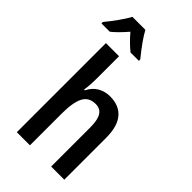

<svg xmlns="http://www.w3.org/2000/svg" viewBox="-330 -1071 1158 1158"><g transform="rotate(45 249.0 -492.5)"><path d="M178 -567Q178 -515 171 -469H178Q197 -509 232 -530Q267 -551 311 -551Q389 -551 430 -502.5Q471 -454 471 -357V0H359V-334Q359 -397 340.5 -427Q322 -457 282 -457Q225 -457 201.5 -411.5Q178 -366 178 -270V0H66V-760H178ZM282 -837V-825H211Q166 -861 122 -913Q71 -854 34 -825H-37V-837Q-8 -872 22 -914Q52 -956 67 -985H178Q205 -932 282 -837Z"/></g></svg>

Font: Noto Sans Display Medium Narrow
Style: Regular
Weight: 500
Width: 4
Designer: Monotype Design team
Foundry: Monotype Imaging Inc.
Version: Version 1.000